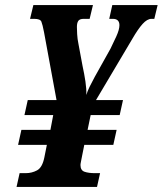

<svg xmlns="http://www.w3.org/2000/svg" viewBox="-20 -734 639 754"><path d="M45 0 57 -54H81Q105 -54 125.5 -65Q146 -76 154 -115L164 -165H51L64 -224H178L189 -282H76L89 -341H202L153 -607Q147 -638 142.5 -649Q138 -660 114 -660H98L111 -714H345L332 -660H309Q293 -660 287.5 -652Q282 -644 282 -628Q282 -619 283 -600Q284 -581 288 -562L304 -476Q311 -444 315.5 -414Q320 -384 319 -361Q323 -375 332 -393.5Q341 -412 352 -432L414 -543Q425 -565 437 -591.5Q449 -618 449 -635Q449 -660 423 -660H409L421 -714H599L586 -660H575Q558 -660 540 -640Q522 -620 500 -582L357 -341H463L450 -282H336L324 -224H438L425 -165H311L302 -120Q300 -109 298 -99.5Q296 -90 296 -86Q296 -65 312 -59.5Q328 -54 353 -54H373L361 0Z"/></svg>

Font: Noto Serif ExtraCondensed ExtraBold
Style: Italic
Weight: 800
Width: 2
Italic angle: -12°
Designer: Monotype Design Team
Foundry: Monotype Imaging Inc.
Version: Version 2.013